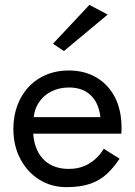

<svg xmlns="http://www.w3.org/2000/svg" viewBox="-20 -760 555 790"><path d="M96 -210H479L459 -278H96ZM395 -250V-230L479 -210Q480 -216 480 -222Q480 -228 480 -234Q480 -307 453 -359.5Q426 -412 377 -441Q328 -470 263 -470Q204 -470 156.5 -446Q109 -422 79 -379Q49 -336 39 -279Q37 -267 36 -255Q35 -243 35 -230Q35 -161 63.5 -106.5Q92 -52 141.5 -21Q191 10 253 10Q313 10 353 -4.5Q393 -19 421 -45.5Q449 -72 472 -107L407 -148Q392 -123 371 -104.5Q350 -86 323.5 -75.5Q297 -65 263 -65Q218 -65 185 -84Q152 -103 134 -140Q116 -177 116 -230L118 -260Q118 -303 137.5 -334.5Q157 -366 190 -383Q223 -400 263 -400Q308 -400 337.5 -380.5Q367 -361 381 -327Q395 -293 395 -250ZM423 -700 348 -740 198 -580 243 -550Z"/></svg>

Font: Jost* Book
Style: Regular
Weight: 400
Version: Version 3.000